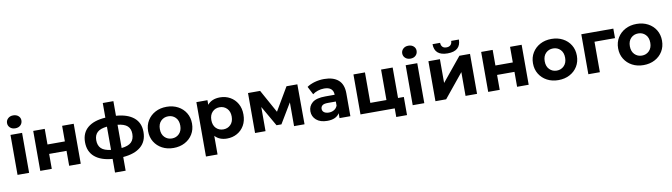

<svg xmlns="http://www.w3.org/2000/svg" viewBox="-41 -1569 8911 2545"><g transform="rotate(-10 4414.0 -296.5)"><path d="M74 0V-538H230V0ZM153 -613Q110 -613 83 -638Q56 -663 56 -700Q56 -736 83 -761.5Q110 -787 153 -787Q196 -787 223 -763Q250 -739 250 -703Q250 -664 223.5 -638.5Q197 -613 153 -613Z M380 0V-538H535V-328H769V-538H925V0H769V-201H535V0Z M1352 194V10Q1198 -1 1114 -72.5Q1030 -144 1030 -271Q1030 -396 1113 -465.5Q1196 -535 1352 -545V-742H1495V-545Q1649 -534 1733 -464.5Q1817 -395 1817 -271Q1817 -144 1733 -73Q1649 -2 1495 10V194ZM1495 -424V-111Q1585 -120 1626 -159.5Q1667 -199 1667 -271Q1667 -340 1626 -377.5Q1585 -415 1495 -424ZM1352 -111V-424Q1262 -415 1221.5 -377Q1181 -339 1181 -271Q1181 -199 1221.5 -160Q1262 -121 1352 -111Z M2175 8Q2089 8 2022.5 -27.5Q1956 -63 1917.5 -125.5Q1879 -188 1879 -269Q1879 -350 1917.5 -412.5Q1956 -475 2022.5 -510.5Q2089 -546 2175 -546Q2260 -546 2327 -510.5Q2394 -475 2432 -412.5Q2470 -350 2470 -269Q2470 -188 2432 -125.5Q2394 -63 2327 -27.5Q2260 8 2175 8ZM2175 -120Q2233 -120 2272.5 -160Q2312 -200 2312 -269Q2312 -339 2272.5 -378.5Q2233 -418 2175 -418Q2116 -418 2076.5 -378.5Q2037 -339 2037 -269Q2037 -200 2076.5 -160Q2116 -120 2175 -120Z M2894 8Q2844 8 2803 -8Q2762 -24 2732 -57V194H2576V-538H2725V-476Q2783 -546 2894 -546Q2969 -546 3030 -511.5Q3091 -477 3126.5 -415Q3162 -353 3162 -269Q3162 -184 3126.5 -122Q3091 -60 3030 -26Q2969 8 2894 8ZM2867 -120Q2925 -120 2964.5 -159.5Q3004 -199 3004 -269Q3004 -338 2964.5 -378Q2925 -418 2867 -418Q2808 -418 2769 -378Q2730 -338 2730 -269Q2730 -199 2769 -159.5Q2808 -120 2867 -120Z M3271 0V-538H3434L3606 -227L3789 -538H3935L3937 0H3796V-320L3635 -52H3569L3412 -325V0Z M4408 0V-66Q4363 8 4244 8Q4149 8 4096 -38.5Q4043 -85 4043 -155Q4043 -226 4097 -271Q4151 -316 4274 -316H4398Q4398 -366 4367.5 -394Q4337 -422 4274 -422Q4231 -422 4189.5 -408.5Q4148 -395 4119 -372L4063 -481Q4107 -512 4169 -529Q4231 -546 4295 -546Q4418 -546 4486 -487.5Q4554 -429 4554 -307V0ZM4398 -170V-225H4291Q4236 -225 4215.5 -207Q4195 -189 4195 -162Q4195 -132 4218.5 -114.5Q4242 -97 4283 -97Q4322 -97 4353 -115.5Q4384 -134 4398 -170Z M4690 0V-538H4845V-128H5062V-538H5218V-128H5296V116H5151V0Z M5393 0V-538H5549V0ZM5472 -613Q5429 -613 5402 -638Q5375 -663 5375 -700Q5375 -736 5402 -761.5Q5429 -787 5472 -787Q5515 -787 5542 -763Q5569 -739 5569 -703Q5569 -664 5542.5 -638.5Q5516 -613 5472 -613Z M5699 0V-538H5854V-218L6116 -538H6259V0H6104V-320L5843 0ZM5969 -596Q5793 -596 5792 -751H5894Q5895 -717 5913 -697Q5931 -677 5968 -677Q6004 -677 6023.5 -697Q6043 -717 6043 -751H6147Q6146 -596 5969 -596Z M6409 0V-538H6564V-328H6798V-538H6954V0H6798V-201H6564V0Z M7355 8Q7269 8 7202.5 -27.5Q7136 -63 7097.5 -125.5Q7059 -188 7059 -269Q7059 -350 7097.5 -412.5Q7136 -475 7202.5 -510.5Q7269 -546 7355 -546Q7440 -546 7507 -510.5Q7574 -475 7612 -412.5Q7650 -350 7650 -269Q7650 -188 7612 -125.5Q7574 -63 7507 -27.5Q7440 8 7355 8ZM7355 -120Q7413 -120 7452.5 -160Q7492 -200 7492 -269Q7492 -339 7452.5 -378.5Q7413 -418 7355 -418Q7296 -418 7256.5 -378.5Q7217 -339 7217 -269Q7217 -200 7256.5 -160Q7296 -120 7355 -120Z M7757 0V-538H8188V-410H7912V0Z M8501 8Q8415 8 8348.5 -27.5Q8282 -63 8243.5 -125.5Q8205 -188 8205 -269Q8205 -350 8243.5 -412.5Q8282 -475 8348.5 -510.5Q8415 -546 8501 -546Q8586 -546 8653 -510.5Q8720 -475 8758 -412.5Q8796 -350 8796 -269Q8796 -188 8758 -125.5Q8720 -63 8653 -27.5Q8586 8 8501 8ZM8501 -120Q8559 -120 8598.5 -160Q8638 -200 8638 -269Q8638 -339 8598.5 -378.5Q8559 -418 8501 -418Q8442 -418 8402.5 -378.5Q8363 -339 8363 -269Q8363 -200 8402.5 -160Q8442 -120 8501 -120Z"/></g></svg>

Font: Montserrat
Style: Bold
Weight: 700
Designer: Julieta Ulanovsky
Foundry: Julieta Ulanovsky
Version: Version 9.000; ttfautohint (v1.8.4.7-5d5b)